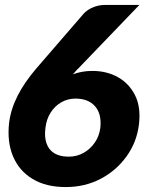

<svg xmlns="http://www.w3.org/2000/svg" viewBox="-20 -749 600 777"><path d="M246 8Q166 8 111.5 -25Q57 -58 32.5 -117Q8 -176 17 -253Q24 -308 51.5 -362Q79 -416 127 -472L318 -693Q331 -708 354.5 -718.5Q378 -729 406 -729H544L296 -471Q294 -470 285.5 -460Q277 -450 274 -448Q293 -455 312.5 -458.5Q332 -462 354 -462Q412 -462 457.5 -436.5Q503 -411 527 -362.5Q551 -314 542 -243Q533 -173 492 -116Q451 -59 387.5 -25.5Q324 8 246 8ZM258 -115Q291 -115 318.5 -130.5Q346 -146 364 -172.5Q382 -199 386 -232Q392 -287 365 -318.5Q338 -350 285 -350Q254 -350 228 -335Q202 -320 185 -293.5Q168 -267 164 -232Q159 -196 168 -169.5Q177 -143 199.5 -129Q222 -115 258 -115Z"/></svg>

Font: Aleo Black
Style: Italic
Weight: 900
Italic angle: -7°
Designer: Alessio Laiso
Foundry: Alessio Laiso
Version: Version 2.001;gftools[0.9.29]